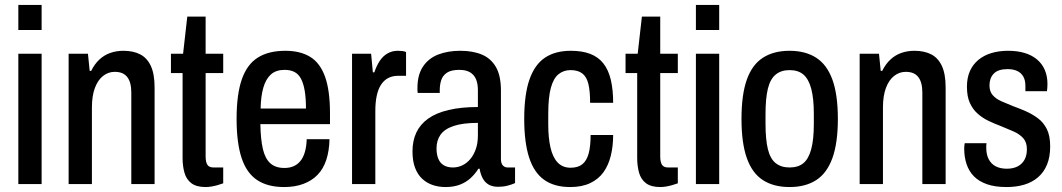

<svg xmlns="http://www.w3.org/2000/svg" viewBox="-20 -743 4288 775"><path d="M54 -622V-723H148V-622ZM54 0V-526H148V0Z M257 0V-526H335L342 -457H348Q362 -485 381.5 -503Q401 -521 425.5 -529.5Q450 -538 478 -538Q518 -538 546 -523.5Q574 -509 589 -476.5Q604 -444 604 -390V0H510V-369Q510 -390 506 -405.5Q502 -421 494 -431.5Q486 -442 473.5 -447.5Q461 -453 443 -453Q417 -453 396 -436.5Q375 -420 363 -388Q351 -356 351 -309V0Z M810 12Q773 12 752.5 -3.5Q732 -19 724.5 -46Q717 -73 717 -105V-448H670V-526H719L736 -676H810V-526H881V-448H810V-112Q810 -89 817 -78Q824 -67 842 -67H881V-3Q870 1 857.5 4.5Q845 8 833 10Q821 12 810 12Z M1127 12Q1060 12 1017.5 -16.5Q975 -45 955 -106Q935 -167 935 -263Q935 -362 956 -422.5Q977 -483 1020.5 -510.5Q1064 -538 1132 -538Q1192 -538 1232 -513.5Q1272 -489 1292 -433.5Q1312 -378 1312 -285V-242H1031Q1032 -181 1041 -142Q1050 -103 1071 -84Q1092 -65 1128 -65Q1149 -65 1165 -72Q1181 -79 1192.5 -93Q1204 -107 1210.5 -129Q1217 -151 1218 -181H1310Q1309 -134 1297 -97.5Q1285 -61 1261.5 -37Q1238 -13 1204 -0.5Q1170 12 1127 12ZM1032 -305H1215Q1215 -347 1210 -376.5Q1205 -406 1195 -425Q1185 -444 1168.5 -452.5Q1152 -461 1129 -461Q1094 -461 1073.5 -442.5Q1053 -424 1043 -389.5Q1033 -355 1032 -305Z M1401 0V-526H1478L1485 -451H1491Q1500 -478 1513 -497.5Q1526 -517 1544.5 -527.5Q1563 -538 1586 -538Q1596 -538 1604 -537Q1612 -536 1619 -533V-437H1586Q1565 -437 1548 -428.5Q1531 -420 1519 -402.5Q1507 -385 1501 -358Q1495 -331 1495 -295V0Z M1778 12Q1751 12 1727 4Q1703 -4 1684.5 -21Q1666 -38 1655.5 -65.5Q1645 -93 1645 -132Q1645 -175 1660.5 -208Q1676 -241 1708 -264Q1740 -287 1790.5 -299Q1841 -311 1909 -311V-379Q1909 -405 1901.5 -423Q1894 -441 1877.5 -451Q1861 -461 1834 -461Q1801 -461 1784 -449.5Q1767 -438 1761 -419.5Q1755 -401 1755 -378V-368H1666Q1665 -373 1665 -377.5Q1665 -382 1665 -388Q1665 -441 1687.5 -474.5Q1710 -508 1749 -523Q1788 -538 1838 -538Q1889 -538 1925.5 -522.5Q1962 -507 1982 -472Q2002 -437 2002 -378V-101Q2002 -84 2009.5 -75.5Q2017 -67 2029 -67H2059V-4Q2046 2 2028.5 6.5Q2011 11 1991 11Q1967 11 1951.5 1.5Q1936 -8 1927.5 -25Q1919 -42 1916 -62H1911Q1898 -41 1879.5 -24Q1861 -7 1836 2.5Q1811 12 1778 12ZM1808 -67Q1828 -67 1846 -75.5Q1864 -84 1878 -100.5Q1892 -117 1900.5 -141Q1909 -165 1909 -196V-247Q1848 -247 1811 -234.5Q1774 -222 1758 -199Q1742 -176 1742 -144Q1742 -119 1749.5 -101.5Q1757 -84 1772 -75.5Q1787 -67 1808 -67Z M2282 12Q2217 12 2176 -17.5Q2135 -47 2115.5 -108Q2096 -169 2096 -263Q2096 -361 2117 -421.5Q2138 -482 2179.5 -510Q2221 -538 2284 -538Q2330 -538 2362.5 -525.5Q2395 -513 2415.5 -487Q2436 -461 2445.5 -421Q2455 -381 2455 -328H2362Q2362 -375 2355 -404Q2348 -433 2330.5 -446.5Q2313 -460 2283 -460Q2255 -460 2234.5 -443.5Q2214 -427 2203.5 -388.5Q2193 -350 2193 -283V-241Q2193 -187 2202 -147.5Q2211 -108 2231 -87Q2251 -66 2283 -66Q2313 -66 2330.5 -80Q2348 -94 2356 -123Q2364 -152 2364 -198H2455Q2455 -153 2445.5 -114.5Q2436 -76 2416 -48Q2396 -20 2362.5 -4Q2329 12 2282 12Z M2645 12Q2608 12 2587.5 -3.5Q2567 -19 2559.5 -46Q2552 -73 2552 -105V-448H2505V-526H2554L2571 -676H2645V-526H2716V-448H2645V-112Q2645 -89 2652 -78Q2659 -67 2677 -67H2716V-3Q2705 1 2692.5 4.5Q2680 8 2668 10Q2656 12 2645 12Z M2789 -622V-723H2883V-622ZM2789 0V-526H2883V0Z M3167 12Q3103 12 3059.5 -16Q3016 -44 2994.5 -105Q2973 -166 2973 -263Q2973 -361 2994.5 -421.5Q3016 -482 3059.5 -510Q3103 -538 3167 -538Q3231 -538 3274.5 -510Q3318 -482 3340 -421.5Q3362 -361 3362 -263Q3362 -166 3340 -105Q3318 -44 3274.5 -16Q3231 12 3167 12ZM3167 -67Q3202 -67 3223 -84.5Q3244 -102 3254.5 -141Q3265 -180 3265 -243V-283Q3265 -346 3254.5 -385Q3244 -424 3223 -442Q3202 -460 3167 -460Q3133 -460 3111 -442Q3089 -424 3079.5 -385Q3070 -346 3070 -283V-243Q3070 -180 3079.5 -141Q3089 -102 3111 -84.5Q3133 -67 3167 -67Z M3450 0V-526H3528L3535 -457H3541Q3555 -485 3574.5 -503Q3594 -521 3618.5 -529.5Q3643 -538 3671 -538Q3711 -538 3739 -523.5Q3767 -509 3782 -476.5Q3797 -444 3797 -390V0H3703V-369Q3703 -390 3699 -405.5Q3695 -421 3687 -431.5Q3679 -442 3666.5 -447.5Q3654 -453 3636 -453Q3610 -453 3589 -436.5Q3568 -420 3556 -388Q3544 -356 3544 -309V0Z M4043 12Q3996 12 3963.5 0.5Q3931 -11 3911 -31.5Q3891 -52 3881.5 -80.5Q3872 -109 3872 -143Q3872 -148 3872.5 -154Q3873 -160 3874 -165H3962Q3961 -159 3961 -154.5Q3961 -150 3961 -146Q3961 -119 3971 -100Q3981 -81 3999.5 -71.5Q4018 -62 4044 -62Q4069 -62 4087 -71Q4105 -80 4115 -97.5Q4125 -115 4125 -141Q4125 -169 4110 -185.5Q4095 -202 4071 -212.5Q4047 -223 4020 -234Q3996 -243 3971.5 -254.5Q3947 -266 3927 -283.5Q3907 -301 3895 -327Q3883 -353 3883 -393Q3883 -429 3895 -456Q3907 -483 3929.5 -501.5Q3952 -520 3982.5 -529Q4013 -538 4049 -538Q4087 -538 4116.5 -529Q4146 -520 4166.5 -502.5Q4187 -485 4197.5 -460Q4208 -435 4208 -405Q4208 -397 4207.5 -389Q4207 -381 4206 -375H4119V-396Q4119 -419 4110.5 -434Q4102 -449 4086 -456.5Q4070 -464 4047 -464Q4028 -464 4014 -459.5Q4000 -455 3991 -445.5Q3982 -436 3978 -424Q3974 -412 3974 -398Q3974 -374 3987 -359Q4000 -344 4021.5 -334.5Q4043 -325 4068 -315Q4093 -306 4119.5 -294.5Q4146 -283 4169 -266Q4192 -249 4205.5 -222Q4219 -195 4219 -152Q4219 -109 4206 -78Q4193 -47 4169.5 -27Q4146 -7 4114 2.5Q4082 12 4043 12Z"/></svg>

Font: Archivo Condensed Medium
Style: Regular
Weight: 500
Width: 3
Designer: Hector Gatti
Foundry: Omnibus-Type
Version: Version 2.001